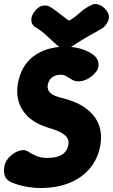

<svg xmlns="http://www.w3.org/2000/svg" viewBox="-48 -919 564 958"><path d="M453.6 -200Q441.8 -128 400.8 -79.3Q359.8 -30.6 297 -5.8Q234.2 19 155.4 19Q117.4 19 79.6 11.9Q41.8 4.8 8.4 -9.4Q-17 -21 -24 -41.7Q-31 -62.4 -26.4 -88Q-23.2 -108.4 -9.3 -126Q4.6 -143.6 23.3 -155.3Q42 -167 60.9 -169.5Q79.8 -172 93.4 -162.2Q114.2 -148.4 136.2 -139.7Q158.2 -131 188 -131Q235 -131 261.1 -147.2Q287.2 -163.4 293.6 -200Q297.4 -226 274.5 -245.5Q251.6 -265 195 -281.2Q108.4 -306.6 68.6 -363.7Q28.8 -420.8 40.6 -499Q56.4 -592 120.3 -639Q184.2 -686 277.8 -686Q360.8 -686 416.8 -646.2Q443.4 -626.2 443.8 -597.4Q444.2 -568.6 416.4 -545L411 -540Q387 -519.8 358.1 -514.3Q329.2 -508.8 306.8 -524.2Q293.2 -532.8 281.7 -539.4Q270.2 -546 255.8 -546Q228.2 -546 211.3 -532.7Q194.4 -519.4 190 -494Q187 -469.4 204.3 -454.2Q221.6 -439 264 -429.4Q367.4 -404 416.9 -344.7Q466.4 -285.4 453.6 -200ZM491 -853.6Q498 -841.8 494.8 -826.3Q491.6 -810.8 481.4 -796.6Q471.2 -782.4 456.2 -773.8Q412.6 -749.8 381.2 -731.6Q349.8 -713.4 315 -690Q295 -676.4 275.6 -676.4Q256.2 -676.4 241 -690Q211.8 -715.2 184.5 -741.2Q157.2 -767.2 129.4 -782.6Q110.6 -794 108.5 -814.6Q106.4 -835.2 119.2 -853.6L121 -856.4Q139.8 -885.4 164.4 -890.4Q189 -895.4 207.6 -881.2Q230.6 -866 249.4 -851Q268.2 -836 290.8 -819.6Q294.2 -818.2 296.6 -817.6Q299 -817 303.6 -819.6Q329 -835.2 350.1 -855Q371.2 -874.8 402.2 -891.2Q424 -904.8 449.3 -894.2Q474.6 -883.6 489.8 -856.4Z"/></svg>

Font: Winky Sans
Style: Italic
Weight: 400
Italic angle: -8.97852°
Designer: Simon Atzbach
Foundry: typofactur
Version: Version 1.205